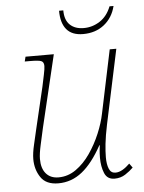

<svg xmlns="http://www.w3.org/2000/svg" viewBox="-52 -759 609 811"><g transform="rotate(-5 252.0 -353.5)"><path d="M401 10Q370 10 358.5 -18Q347 -46 347 -83Q347 -91 347.5 -102Q348 -113 351 -136H349Q309 -63 264 -27Q219 9 163 9Q111 9 88.5 -24.5Q66 -58 66 -102Q66 -127 74.5 -163Q83 -199 90 -230L131 -403Q136 -427 141.5 -453Q147 -479 147 -490Q147 -507 135.5 -511.5Q124 -516 88 -516H66L71 -536H191L118 -230Q111 -198 102.5 -160Q94 -122 94 -100Q94 -60 113 -38Q132 -16 166 -16Q206 -16 240 -40Q274 -64 300.5 -102.5Q327 -141 345.5 -185Q364 -229 372 -269L428 -536H456L389 -221Q379 -173 375.5 -140Q372 -107 372 -83Q372 -53 380 -34Q388 -15 407 -15Q422 -15 437.5 -24Q453 -33 468 -48L481 -30Q467 -16 447 -3Q427 10 401 10ZM322 -610Q275 -610 252 -637.5Q229 -665 229 -717H247Q247 -676 268.5 -655.5Q290 -635 327 -635Q364 -635 395.5 -655.5Q427 -676 443 -717H460Q448 -668 411.5 -639Q375 -610 322 -610Z"/></g></svg>

Font: Noto Serif Thin
Style: Italic
Weight: 100
Italic angle: -12°
Designer: Monotype Design Team
Foundry: Monotype Imaging Inc.
Version: Version 2.014; ttfautohint (v1.8.4.7-5d5b)